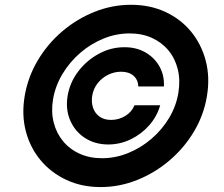

<svg xmlns="http://www.w3.org/2000/svg" viewBox="-20 -758 922 790"><path d="M258.2 -363.3Q267.4 -418.9 302 -464.3Q336.6 -509.7 386.7 -536.8Q436.8 -563.9 492 -563.7Q540.5 -563.9 577.9 -542.6Q615.3 -521.3 636 -484.8Q656.6 -448.3 654.5 -402.1H549.2Q548.2 -429.7 529.4 -446.3Q510.6 -462.9 478.1 -462.9Q450.5 -462.9 425.1 -450.5Q399.8 -438.1 382.1 -415.9Q364.4 -393.8 359.4 -363.9Q355.2 -337.3 362.9 -314.5Q370.6 -291.7 389.6 -278.2Q408.6 -264.6 436.7 -264.6Q468.8 -264.5 495.9 -281.2Q523 -298 533.2 -324.8H639.1Q626.1 -278.9 593.9 -242.4Q561.8 -206 518 -184.8Q474.1 -163.7 425.6 -163.5Q370.4 -163.7 329.3 -190.5Q288.2 -217.4 268.7 -262.9Q249.2 -308.4 258.2 -363.3ZM394.1 11.7Q316.5 11.7 253.5 -17.6Q190.5 -46.9 147.3 -98.4Q104.1 -149.9 86.3 -217.8Q68.5 -285.6 81.6 -363.3Q94.8 -440.9 135.1 -509Q175.4 -577.1 235.7 -628.7Q296 -680.2 368.8 -709.2Q441.5 -738.3 519.1 -738.3Q596.8 -738.3 659.8 -709.2Q722.8 -680.2 765.5 -628.7Q808.2 -577.1 826.3 -509Q844.3 -440.9 831.6 -363.3Q818.9 -285.6 778.7 -217.8Q738.4 -149.9 678.1 -98.4Q617.8 -46.9 544.8 -17.6Q471.8 11.7 394.1 11.7ZM399.6 -107Q455.1 -107 507.4 -128.3Q559.8 -149.5 603.3 -186.9Q646.8 -224.2 676.1 -273.2Q705.4 -322.3 714.1 -377.3Q722.4 -429 711.4 -473.3Q700.4 -517.7 673.1 -550.6Q645.8 -583.6 605.1 -602.1Q564.4 -620.5 513.3 -620.5Q458.2 -620.5 406 -599.3Q353.7 -578 310.2 -540.5Q266.7 -503 237.2 -453.9Q207.6 -404.8 198.2 -349.2Q189.7 -298.2 200.9 -254.2Q212 -210.2 239.4 -177.1Q266.8 -143.9 307.8 -125.5Q348.7 -107 399.6 -107Z"/></svg>

Font: Inter Tight
Style: Italic
Weight: 400
Italic angle: -9.39999°
Designer: Rasmus Andersson
Foundry: rsms
Version: Version 3.002